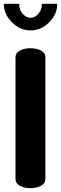

<svg xmlns="http://www.w3.org/2000/svg" viewBox="-27 -983 319 1003"><path d="M54 -48V-684Q54 -707 77 -719Q100 -731 132 -731Q164 -731 187 -719Q210 -707 210 -684V-48Q210 -25 187 -12.5Q164 0 132 0Q100 0 77 -12.5Q54 -25 54 -48ZM192 -963H272Q272 -908 229.5 -866Q187 -824 133 -824Q79 -824 36 -866Q-7 -908 -7 -963H73Q73 -932 91.5 -911Q110 -890 133 -890Q155 -890 173.5 -911Q192 -932 192 -963Z"/></svg>

Font: Dosis
Style: ExtraBold
Weight: 800
Designer: EdgarTolentino, PabloImpallari, IginoMarini
Foundry: EdgarTolentino, PabloImpallari, IginoMarini
Version: Version 1.007